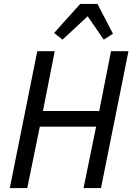

<svg xmlns="http://www.w3.org/2000/svg" viewBox="-20 -959 675 979"><path d="M470 -313H183L119 0H30L170 -698H259L199 -393H486L546 -698H635L495 0H406ZM477 -939 556 -787 509 -757 427 -876 299 -757 256 -791 389 -939Z"/></svg>

Font: IBM Plex Sans Cond Text
Style: Italic
Weight: 450
Width: 3
Italic angle: -11°
Designer: Mike Abbink, Paul van der Laan, Pieter van Rosmalen
Foundry: Bold Monday
Version: Version 1.3